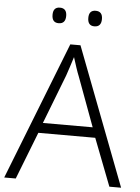

<svg xmlns="http://www.w3.org/2000/svg" viewBox="-60 -948 728 995"><g transform="rotate(5 304.0 -451.0)"><path d="M547 0 452 -246H156L60 0H0L281 -717H334L608 0ZM339 -556Q333 -570 323 -600Q313 -630 306 -653Q298 -626 289 -600Q280 -574 274 -555L175 -299H434ZM176 -862Q176 -902 211 -902Q247 -902 247 -862Q247 -821 211 -821Q176 -821 176 -862ZM362 -862Q362 -902 397 -902Q433 -902 433 -862Q433 -821 397 -821Q362 -821 362 -862Z"/></g></svg>

Font: Noto Sans Light
Style: Regular
Weight: 300
Designer: Monotype Design Team
Foundry: Monotype Imaging Inc.
Version: Version 2.007